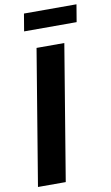

<svg xmlns="http://www.w3.org/2000/svg" viewBox="-100 -968 588 1018"><g transform="rotate(-10 194.0 -459.0)"><path d="M289.1 -727.5 168.5 0H19L139.6 -727.5ZM388.2 -918.5 372.6 -825.2H89.8L105.5 -918.5Z"/></g></svg>

Font: Inter 17pt
Style: Bold Italic
Weight: 700
Italic angle: -9.3988°
Version: Version 4.001;git-66647c0bb